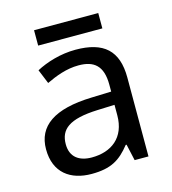

<svg xmlns="http://www.w3.org/2000/svg" viewBox="-104 -762 769 858"><g transform="rotate(-15 280.5 -333.5)"><path d="M429 -677H132V-606H429ZM288 -545C218 -545 152 -524 105 -499L132 -433C176 -454 227 -474 283 -474C353 -474 394 -444 394 -355V-323L303 -320C128 -315 46 -256 46 -149C46 -40 118 10 215 10C305 10 348 -17 395 -76H399L416 0H480V-365C480 -490 418 -545 288 -545ZM314 -259 393 -262V-214C393 -110 325 -61 235 -61C177 -61 137 -88 137 -148C137 -216 180 -254 314 -259Z"/></g></svg>

Font: Noto Sans Bengali
Style: Regular
Weight: 400
Designer: Jelle Bosma - Monotype Design Team
Foundry: Monotype Imaging Inc.
Version: Version 2.003